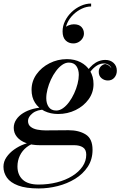

<svg xmlns="http://www.w3.org/2000/svg" viewBox="-68 -803 685 1083"><path d="M150.5 260Q78.5 260 34.5 243.5Q-9.5 227 -29 199Q-48.5 171 -48.5 137.5Q-48.5 108.5 -31.5 83.8Q-14.5 59 12 40.2Q38.5 21.5 66.8 11Q95 0.5 117.5 0.5H143.5Q108 7 82.8 26.8Q57.5 46.5 44 74.8Q30.5 103 30.5 136Q30.5 183 60.2 210.5Q90 238 149.5 238Q204.5 238 253.2 225.5Q302 213 339.2 190Q376.5 167 397.5 136.2Q418.5 105.5 418.5 69.5Q418.5 40.5 399.8 28.2Q381 16 350.5 16Q341 16 320.8 16Q300.5 16 275.2 16Q250 16 225.5 16Q201 16 182.2 16Q163.5 16 157 16Q112 16 79 3.8Q46 -8.5 27.8 -30.5Q9.5 -52.5 9.5 -82Q9.5 -107 23.5 -128.2Q37.5 -149.5 62.2 -165Q87 -180.5 119.5 -189Q152 -197.5 189.5 -197.5L188.5 -185Q141.5 -185 115.8 -164.2Q90 -143.5 90 -121Q90 -99.5 105 -87.8Q120 -76 142.5 -71.8Q165 -67.5 187.5 -67.5Q205 -67.5 230.5 -67.8Q256 -68 280.2 -68.2Q304.5 -68.5 318.5 -68.5Q377 -68.5 415.5 -44.5Q454 -20.5 454 42Q454 96.5 427 137.5Q400 178.5 355.5 205.8Q311 233 257.5 246.5Q204 260 150.5 260ZM259.5 -160Q217 -160 183 -176.5Q149 -193 129.5 -223.5Q110 -254 110 -296.5Q110 -344.5 137.8 -383.8Q165.5 -423 211.2 -446.2Q257 -469.5 309.5 -469.5Q352.5 -469.5 386.5 -452Q420.5 -434.5 440 -402.8Q459.5 -371 459.5 -328.5Q459.5 -281 431.8 -242.8Q404 -204.5 358.5 -182.2Q313 -160 259.5 -160ZM249.5 -179.5Q268.5 -179.5 287 -192.5Q305.5 -205.5 321.8 -227.5Q338 -249.5 350.2 -276Q362.5 -302.5 369.5 -330Q376.5 -357.5 376.5 -381Q376.5 -410.5 362.8 -430.2Q349 -450 320 -450Q301 -450 282.5 -437Q264 -424 247.8 -402.2Q231.5 -380.5 219.2 -354Q207 -327.5 200 -300.2Q193 -273 193 -249Q193 -219.5 206.8 -199.5Q220.5 -179.5 249.5 -179.5ZM526.5 -465Q554.5 -465 572.8 -448Q591 -431 591 -404Q591 -381.5 577.2 -365.2Q563.5 -349 540.5 -349Q520 -349 504.5 -362Q489 -375 489 -398Q489 -415 499.2 -426.8Q509.5 -438.5 525 -442Q535.5 -440 544.8 -434Q554 -428 560.5 -417.5Q556 -431 544 -438Q532 -445 518 -445Q497 -445 477.8 -432.8Q458.5 -420.5 441.5 -398.2Q424.5 -376 410 -346.5L396 -354.5Q422.5 -410 455 -437.5Q487.5 -465 526.5 -465ZM345.5 -558Q319.5 -558 302.2 -575Q285 -592 285 -626Q285 -656.5 298.8 -684.5Q312.5 -712.5 335.8 -734.8Q359 -757 387.8 -770Q416.5 -783 446 -783V-766.5Q420 -766.5 393.8 -754.2Q367.5 -742 345.8 -721Q324 -700 311.8 -673.5Q299.5 -647 301.5 -618.5H286Q286 -633 295.5 -643.8Q305 -654.5 319.5 -660.2Q334 -666 348.5 -666Q377.5 -666 391.5 -650.8Q405.5 -635.5 405.5 -614Q405.5 -599.5 397.5 -586.8Q389.5 -574 375.8 -566Q362 -558 345.5 -558Z"/></svg>

Font: Bodoni Moda 11pt Medium
Style: Italic
Weight: 500
Italic angle: -13°
Designer: Owen Earl
Foundry: indestructible type
Version: Version 2.004